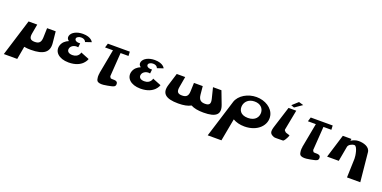

<svg xmlns="http://www.w3.org/2000/svg" viewBox="-87 -1777 6380 3206"><g transform="rotate(20 3103.5 -174.0)"><path d="M282 -416H128L-74 237H164L205 7C239 14 279 17 324 17C552 17 646 -57 630 -215L610 -416H457L452 -249C449 -165 419 -130 340 -130C260 -130 237 -165 252 -249Z M1238 -451C1238 -451 1207 -532 1054 -532C949 -532 861 -488 841 -422C830 -387 843 -358 873 -338C816 -315 771 -276 752 -218C714 -99 811 0 987 0C1240 0 1285 -169 1285 -169L1133 -230C1133 -230 1119 -138 1006 -138C943 -138 904 -168 914 -218C923 -266 973 -297 1026 -297C1042 -297 1055 -294 1055 -294L1063 -366H1031C993 -366 960 -390 966 -421C971 -447 1009 -465 1046 -465C1120 -465 1131 -415 1131 -415Z M1476 -445H1617L1534 -2H1539C1527 10 1528 102 1552 128C1596 176 1727 142 1795 128C1833 120 1865 110 1867 72C1873 -23 1747 32 1736 0C1732 -10 1728 -17 1723 -23L1752 -445H1893L1889 -520H1499ZM1580 -1C1570 0 1560 0 1550 -2Z M2515 -451C2515 -451 2484 -532 2331 -532C2226 -532 2138 -488 2118 -422C2107 -387 2120 -358 2150 -338C2093 -315 2048 -276 2029 -218C1991 -99 2088 0 2264 0C2517 0 2562 -169 2562 -169L2410 -230C2410 -230 2396 -138 2283 -138C2220 -138 2181 -168 2191 -218C2200 -266 2250 -297 2303 -297C2319 -297 2332 -294 2332 -294L2340 -366H2308C2270 -366 2237 -390 2243 -421C2248 -447 2286 -465 2323 -465C2397 -465 2408 -415 2408 -415Z M2903 -438H2753L2684 -215C2636 -57 2715 17 2942 17C3040 17 3114 2 3166 -28C3220 2 3295 16 3391 16C3618 16 3692 -58 3632 -215L3547 -438H3397L3444 -250C3465 -166 3445 -131 3365 -131C3286 -131 3253 -166 3244 -250L3230 -396H3074L3069 -249C3067 -165 3037 -130 2957 -130C2878 -130 2855 -165 2870 -249Z M3958 -319C3971 -389 4031 -451 4134 -451C4239 -451 4291 -389 4297 -319C4303 -241 4254 -154 4119 -154C3981 -154 3944 -241 3958 -319ZM3796 -319C3795 -316 3795 -314 3794 -311L3589 348H3833L3907 -51C3962 -19 4031 0 4112 0C4348 0 4492 -157 4458 -319C4431 -448 4291 -532 4139 -532C3988 -532 3837 -448 3796 -319Z M4832 -696 4915 -672 4784 -581 4728 -602ZM4590 -193V-192C4587 -182 4584 -173 4581 -164L4576 -147C4553 -61 4567 -31 4637 -3C4658 5 4704 0 4803 0C4840 -23 4874 -115 4874 -115C4867 -125 4805 -136 4796 -145C4781 -160 4766 -170 4769 -185L4838 -544H4701Z M5081 -445H5222L5139 -2H5144C5132 10 5133 102 5157 128C5201 176 5332 142 5400 128C5438 120 5470 110 5472 72C5478 -23 5352 32 5341 0C5337 -10 5333 -17 5328 -23L5357 -445H5498L5494 -520H5104ZM5185 -1C5175 0 5165 0 5155 -2Z M5584 0H5791L5839 -265C5845 -303 5899 -337 5948 -337C6001 -337 6028 -167 6026 -121L6015 213H6251L6200 -301C6191 -396 6076 -425 5995 -425C5947 -425 5900 -408 5861 -383H5859L5865 -416H5712Z"/></g></svg>

Font: Hussar Milosc
Style: Bold
Weight: 700
Foundry: Cannot Into Space Fonts
Version: Version 1.02